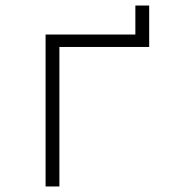

<svg xmlns="http://www.w3.org/2000/svg" viewBox="-20 -675 640 695"><path d="M195 0H145V-550H470V-655H520V-505H195Z"/></svg>

Font: JetBrains Mono Extra Light
Style: Regular
Weight: 200
Monospace: yes
Designer: Philipp Nurullin, Konstantin Bulenkov
Foundry: JetBrains
Version: 2.002